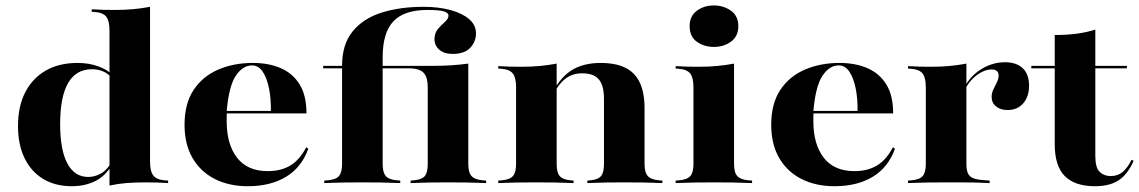

<svg xmlns="http://www.w3.org/2000/svg" viewBox="-20 -655 4076 687"><path d="M237.1 11.3Q177.4 11.3 134.3 -14.9Q91.1 -41.1 67.7 -89.5Q44.4 -137.9 44.4 -204Q44.4 -274.2 70.2 -324.6Q96 -375 143.5 -402.4Q191.1 -429.8 257.3 -429.8Q298.4 -429.8 331.5 -417.7Q364.5 -405.6 379.8 -388.7L377.4 -379Q366.1 -391.9 348.8 -399.6Q331.5 -407.3 308.9 -407.3Q252.4 -407.3 223.8 -358.1Q195.2 -308.9 195.2 -211.3Q195.2 -118.5 221 -70.2Q246.8 -21.8 296 -21.8Q318.5 -21.8 340.7 -33.9Q362.9 -46 382.3 -79L384.7 -71.8Q359.7 -26.6 322.2 -7.7Q284.7 11.3 237.1 11.3ZM371.8 0V-209.7H516.9V-76.6Q516.9 -41.9 528.6 -27Q540.3 -12.1 569.4 -9.7L581.5 -8.9V0Q555.6 -1.6 538.7 -2Q521.8 -2.4 499.2 -2.4Q462.9 -2.4 432.7 0Q402.4 2.4 371.8 8.9ZM371.8 -209.7V-545.2Q371.8 -579.8 360.5 -594.8Q349.2 -609.7 319.4 -612.1L308.1 -612.9V-621.8Q333.9 -620.2 350.8 -619.8Q367.7 -619.4 390.3 -619.4Q426.6 -619.4 456.9 -622.2Q487.1 -625 516.9 -630.6V-621.8V-209.7Z M866.9 11.3Q799.2 11.3 748 -14.9Q696.8 -41.1 668.5 -90.3Q640.3 -139.5 640.3 -208.1Q640.3 -284.7 673 -333.5Q705.6 -382.3 760.9 -406Q816.1 -429.8 884.7 -429.8Q941.1 -429.8 984.3 -411.3Q1027.4 -392.7 1052 -353.2Q1076.6 -313.7 1076.6 -249.2H747.6L746 -258.1H949.2Q950 -303.2 942.3 -339.9Q934.7 -376.6 919.8 -398.8Q904.8 -421 881.5 -421Q849.2 -421 824.2 -384.7Q799.2 -348.4 791.1 -257.3L791.9 -255.6Q791.1 -247.6 791.1 -238.7Q791.1 -229.8 791.1 -221Q791.1 -138.7 828.2 -90.7Q865.3 -42.7 937.9 -42.7Q985.5 -42.7 1019 -62.9Q1052.4 -83.1 1075.8 -128.2L1083.1 -122.6Q1058.9 -55.6 1003.2 -22.2Q947.6 11.3 866.9 11.3Z M1276.6 -2.4Q1239.5 -2.4 1210.9 -2Q1182.3 -1.6 1140.3 0V-8.9L1151.6 -9.7Q1181.5 -12.1 1192.7 -25Q1204 -37.9 1204 -68.5V-209.7H1349.2V-68.5Q1349.2 -37.9 1360.5 -25Q1371.8 -12.1 1400.8 -9.7L1412.1 -8.9V0Q1371 -1.6 1342.3 -2Q1313.7 -2.4 1276.6 -2.4ZM1204 -209.7V-420.2Q1204 -496 1241.5 -542.3Q1279 -588.7 1344.8 -609.7Q1410.5 -630.6 1495.2 -630.6Q1550 -630.6 1592.3 -619Q1634.7 -607.3 1658.9 -586.3Q1683.1 -565.3 1683.1 -535.5Q1683.1 -505.6 1662.5 -483.9Q1641.9 -462.1 1600 -462.1Q1569.4 -462.1 1552 -477Q1534.7 -491.9 1534.7 -514.5Q1534.7 -537.1 1547.2 -551.6Q1559.7 -566.1 1572.2 -577Q1584.7 -587.9 1584.7 -599.2Q1584.7 -609.7 1567.7 -614.5Q1550.8 -619.4 1509.7 -619.4Q1425.8 -619.4 1387.5 -578.6Q1349.2 -537.9 1349.2 -450V-209.7ZM1583.1 -2.4Q1546.8 -2.4 1518.5 -2Q1490.3 -1.6 1449.2 0V-8.9L1459.7 -9.7Q1488.7 -12.1 1499.6 -24.6Q1510.5 -37.1 1510.5 -68.5V-209.7H1655.6V-68.5Q1655.6 -37.9 1667.3 -25Q1679 -12.1 1708.1 -9.7L1719.4 -8.9V0Q1679 -1.6 1650 -2Q1621 -2.4 1583.1 -2.4ZM1510.5 -209.7V-341.9Q1510.5 -366.9 1504 -381.9Q1497.6 -396.8 1482.7 -403.6Q1467.7 -410.5 1442.7 -410.5L1528.2 -419.4Q1565.3 -419.4 1595.2 -421.4Q1625 -423.4 1655.6 -427.4V-209.7ZM1136.3 -410.5V-419.4H1547.6V-410.5Z M1899.2 -2.4Q1862.1 -2.4 1833.5 -2Q1804.8 -1.6 1762.9 0V-8.9L1774.2 -9.7Q1804 -12.1 1815.3 -25Q1826.6 -37.9 1826.6 -68.5V-209.7H1971.8V-68.5Q1971.8 -37.1 1983.1 -24.6Q1994.4 -12.1 2022.6 -9.7L2032.3 -8.9V0Q1991.9 -1.6 1963.7 -2Q1935.5 -2.4 1899.2 -2.4ZM1826.6 -209.7V-341.9Q1826.6 -376.6 1815.3 -391.5Q1804 -406.5 1774.2 -408.9L1762.9 -409.7V-418.5Q1788.7 -416.9 1805.6 -416.5Q1822.6 -416.1 1845.2 -416.1Q1882.3 -416.1 1912.1 -419Q1941.9 -421.8 1971.8 -427.4V-418.5V-209.7ZM2141.1 -209.7V-301.6Q2141.1 -348.4 2123 -370.6Q2104.8 -392.7 2062.9 -392.7Q2027.4 -392.7 2002 -372.6Q1976.6 -352.4 1953.2 -305.6L1950 -310.5Q1979.8 -373.4 2022.2 -401.6Q2064.5 -429.8 2129.8 -429.8Q2210.5 -429.8 2248.4 -390.3Q2286.3 -350.8 2286.3 -268.5V-209.7ZM2213.7 -2.4Q2177.4 -2.4 2150 -2Q2122.6 -1.6 2081.5 0V-8.9L2091.1 -9.7Q2119.4 -12.1 2130.2 -24.6Q2141.1 -37.1 2141.1 -68.5V-209.7H2286.3V-68.5Q2286.3 -37.9 2298 -25Q2309.7 -12.1 2338.7 -9.7L2350 -8.9V0Q2309.7 -1.6 2280.6 -2Q2251.6 -2.4 2213.7 -2.4Z M2461.3 -209.7V-341.9Q2461.3 -376.6 2450 -391.5Q2438.7 -406.5 2408.9 -408.9L2397.6 -409.7V-418.5Q2423.4 -416.9 2440.3 -416.5Q2457.3 -416.1 2479.8 -416.1Q2516.9 -416.1 2546.8 -419Q2576.6 -421.8 2606.5 -427.4V-418.5V-209.7ZM2533.9 -2.4Q2496.8 -2.4 2468.1 -2Q2439.5 -1.6 2397.6 0V-8.9L2408.9 -9.7Q2438.7 -12.1 2450 -25Q2461.3 -37.9 2461.3 -68.5V-209.7H2606.5V-68.5Q2606.5 -37.9 2618.1 -25Q2629.8 -12.1 2659.7 -9.7L2671 -8.9V0Q2629.8 -1.6 2600.8 -2Q2571.8 -2.4 2533.9 -2.4ZM2534.7 -487.1Q2499.2 -487.1 2473.4 -505.6Q2447.6 -524.2 2447.6 -561.3Q2447.6 -597.6 2473.4 -616.5Q2499.2 -635.5 2533.9 -635.5Q2568.5 -635.5 2595.2 -616.9Q2621.8 -598.4 2621.8 -561.3Q2621.8 -525 2595.6 -506Q2569.4 -487.1 2534.7 -487.1Z M2966.1 11.3Q2898.4 11.3 2847.2 -14.9Q2796 -41.1 2767.7 -90.3Q2739.5 -139.5 2739.5 -208.1Q2739.5 -284.7 2772.2 -333.5Q2804.8 -382.3 2860.1 -406Q2915.3 -429.8 2983.9 -429.8Q3040.3 -429.8 3083.5 -411.3Q3126.6 -392.7 3151.2 -353.2Q3175.8 -313.7 3175.8 -249.2H2846.8L2845.2 -258.1H3048.4Q3049.2 -303.2 3041.5 -339.9Q3033.9 -376.6 3019 -398.8Q3004 -421 2980.6 -421Q2948.4 -421 2923.4 -384.7Q2898.4 -348.4 2890.3 -257.3L2891.1 -255.6Q2890.3 -247.6 2890.3 -238.7Q2890.3 -229.8 2890.3 -221Q2890.3 -138.7 2927.4 -90.7Q2964.5 -42.7 3037.1 -42.7Q3084.7 -42.7 3118.1 -62.9Q3151.6 -83.1 3175 -128.2L3182.3 -122.6Q3158.1 -55.6 3102.4 -22.2Q3046.8 11.3 2966.1 11.3Z M3365.3 -2.4Q3328.2 -2.4 3299.6 -2Q3271 -1.6 3229 0V-8.9L3240.3 -9.7Q3270.2 -12.1 3281.5 -25Q3292.7 -37.9 3292.7 -68.5V-209.7H3437.9V-68.5Q3437.9 -47.6 3443.1 -35.5Q3448.4 -23.4 3461.7 -17.7Q3475 -12.1 3499.2 -10.5L3521 -8.9V0Q3489.5 -1.6 3465.3 -2Q3441.1 -2.4 3417.7 -2.4Q3394.4 -2.4 3365.3 -2.4ZM3292.7 -209.7V-341.9Q3292.7 -376.6 3281.5 -391.5Q3270.2 -406.5 3240.3 -408.9L3229 -409.7V-418.5Q3254.8 -416.9 3271.8 -416.5Q3288.7 -416.1 3311.3 -416.1Q3348.4 -416.1 3378.2 -419Q3408.1 -421.8 3437.9 -427.4V-418.5V-209.7ZM3585.5 -261.3Q3559.7 -261.3 3544 -274.2Q3528.2 -287.1 3528.2 -308.1Q3528.2 -322.6 3534.7 -335.5Q3541.1 -348.4 3547.2 -360.9Q3553.2 -373.4 3553.2 -384.7Q3553.2 -406.5 3527.4 -406.5Q3512.1 -406.5 3495.2 -398.4Q3478.2 -390.3 3463.3 -376.2Q3448.4 -362.1 3437.1 -342.7L3436.3 -352.4Q3458.1 -388.7 3496 -410.5Q3533.9 -432.3 3575.8 -432.3Q3616.9 -432.3 3639.5 -410.9Q3662.1 -389.5 3662.1 -348.4Q3662.1 -308.9 3641.1 -285.1Q3620.2 -261.3 3585.5 -261.3Z M3897.6 11.3Q3825.8 11.3 3789.9 -25Q3754 -61.3 3754 -138.7V-209.7H3899.2V-96.8Q3899.2 -54.8 3914.9 -39.9Q3930.6 -25 3954 -25Q3979 -25 3996.4 -39.1Q4013.7 -53.2 4029 -83.1L4036.3 -79.8Q4015.3 -31.5 3983.1 -10.1Q3950.8 11.3 3897.6 11.3ZM3754 -209.7V-529.8Q3799.2 -529.8 3834.3 -534.7Q3869.4 -539.5 3899.2 -549.2V-209.7ZM3670.2 -410.5V-419.4H4012.1V-410.5Z"/></svg>

Font: Playfair 144pt SemiExpanded Black
Style: Regular
Weight: 900
Width: 6
Designer: Claus Eggers Sørensen
Foundry: Claus Eggers Sørensen
Version: Version 2.203